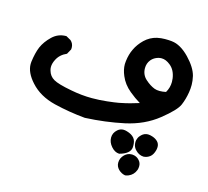

<svg xmlns="http://www.w3.org/2000/svg" viewBox="-86 -312 818 756"><g transform="rotate(15 323.0 66.5)"><path d="M445.3 304.7Q445.3 286.1 459.5 272Q472.2 259.8 487.8 259.8Q489.7 259.8 491.7 259.8Q509.3 261.2 520 273.9Q528.8 283.7 528.8 296.9Q528.8 305.7 526.4 312.5Q518.1 334.5 497.6 342.8Q491.7 345.2 484.4 346.2Q469.2 343.8 457 332Q445.3 320.3 445.3 304.7ZM408.2 183.6Q418.5 174.3 432.1 174.3Q438.5 174.3 446.8 176.8Q466.8 182.6 476.6 194.3Q481.9 200.7 483.6 208.5Q485.4 216.3 485.4 222.2Q485.4 228 485.4 231.4Q483.4 258.3 439.9 270H439Q421.4 269 407 252.4Q392.6 235.8 392.6 216.6Q392.6 197.3 408.2 183.6ZM491.2 221.7Q489.7 215.8 489.7 208.5Q489.7 201.2 493.2 193.4Q496.6 184.6 504.4 177.7Q515.6 167 530.3 167Q538.1 167 548.3 170.4Q562 174.8 570.6 183.6Q579.1 192.4 579.1 205.1Q579.1 210.9 577.6 217.8Q572.3 238.3 561 246.8Q549.8 255.4 535.2 256.3Q516.6 255.4 502.9 241.2Q494.1 232.9 491.2 221.7ZM11.7 19Q11.7 14.2 12.2 9.8Q17.1 -27.8 27.3 -52.2Q38.6 -78.1 62.3 -100.8Q85.9 -123.5 118.2 -123.5H119.6L138.7 -112.8Q151.4 -101.6 151.4 -84.5Q151.4 -81.5 150.9 -77.6L139.6 -57.1Q112.3 -45.4 100.1 -21Q91.8 -4.9 91.8 9.8Q91.8 17.1 94.2 24.4Q100.1 45.4 118.7 56.2Q137.7 67.4 192.4 77.6Q237.3 86.4 279.3 86.4Q309.6 86.4 340.6 83Q371.6 79.6 387 76.7Q402.3 73.7 411.6 71.5Q420.9 69.3 430.2 66.9Q448.7 62 466.8 56.2Q443.8 42.5 421.4 23.9Q393.1 0.5 380.4 -30.3Q370.1 -54.2 370.1 -76.7Q370.1 -83 371.1 -89.4Q374.5 -117.7 385.3 -139.6Q396 -162.6 416.5 -182.6Q438 -203.1 465.8 -209.5Q481.9 -212.9 497.6 -212.9Q513.2 -212.9 524.4 -211.7Q535.6 -210.4 543.9 -207.5Q552.2 -204.6 561 -199.7Q579.1 -189.5 597.7 -170.4Q632.8 -133.8 641.1 -101.1Q645.5 -81.5 645.5 -65.7Q645.5 -49.8 643.1 -35.2Q638.2 -5.4 627.9 18.6Q617.7 43.5 562.5 87.6Q507.3 131.8 430.7 148.4Q355 164.6 272.5 168.5Q208 162.6 145.5 147.5Q82 131.8 44.9 90.3Q11.7 53.7 11.7 19ZM567.4 -56.6Q567.4 -64 566.4 -71.3Q561.5 -104.5 540 -121.6Q522 -136.2 504.4 -136.2Q492.2 -136.2 480.5 -130.4Q470.2 -125.5 462.4 -116.2Q450.7 -101.6 450.7 -82Q450.7 -55.2 470 -37.8Q489.3 -20.5 508.3 -13.2Q517.6 -9.8 529.5 -9.8Q541.5 -9.8 555.2 -12.7Q567.4 -33.2 567.4 -56.6Z"/></g></svg>

Font: Bakudai
Style: Medium
Weight: 500
Version: Version 1.48